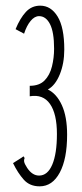

<svg xmlns="http://www.w3.org/2000/svg" viewBox="-20 -647 290 678"><path d="M120 11Q85 11 64 -12.5Q43 -36 26 -71L56 -90L63 -95L67 -89Q64 -82 65.5 -75Q67 -68 76 -54Q94 -27 118 -27Q148 -27 164.5 -65.5Q181 -104 181 -174Q181 -245 156.5 -280Q132 -315 85 -307V-344Q119 -344 137.5 -363Q156 -382 163.5 -412.5Q171 -443 171 -475Q171 -534 156.5 -562Q142 -590 118 -590Q102 -590 88 -573Q74 -556 65 -528L35 -544Q51 -583 71.5 -605Q92 -627 122 -627Q160 -627 183.5 -588.5Q207 -550 207 -472Q207 -423 191 -384Q175 -345 149 -331Q180 -316 198.5 -275.5Q217 -235 217 -171Q217 -86 191 -37.5Q165 11 120 11Z"/></svg>

Font: Inconsolata UltraCondensed Light
Style: Regular
Weight: 300
Width: 1
Monospace: yes
Designer: Raph Levien, Cyreal, Brenton Simpson
Foundry: Raph Levien, Cyreal, Google
Version: Version 3.001; ttfautohint (v1.8.2.53-6de2)